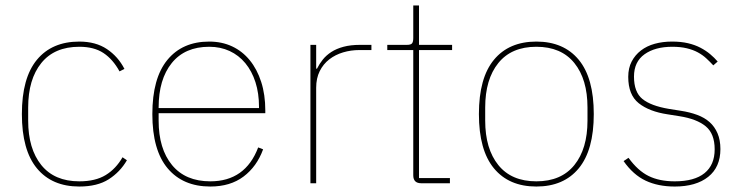

<svg xmlns="http://www.w3.org/2000/svg" viewBox="-20 -670 2713 702"><path d="M270 12Q170 12 115 -54.5Q60 -121 60 -253Q60 -385 115 -451.5Q170 -518 270 -518Q330 -518 371 -490.5Q412 -463 435 -418L417 -409Q393 -453 358.5 -476Q324 -499 270 -499Q179 -499 131 -439.5Q83 -380 83 -277V-229Q83 -126 131 -66.5Q179 -7 270 -7Q329 -7 366.5 -30Q404 -53 428 -95L444 -84Q419 -41 377.5 -14.5Q336 12 270 12Z M749 12Q649 12 593 -54.5Q537 -121 537 -253Q537 -384 592 -451Q647 -518 745 -518Q791 -518 828.5 -500.5Q866 -483 893 -450Q920 -417 935 -370.5Q950 -324 950 -266V-256H560V-229Q560 -126 609 -66.5Q658 -7 749 -7Q877 -7 924 -131L942 -124Q919 -61 870.5 -24.5Q822 12 749 12ZM745 -499Q656 -499 608 -439.5Q560 -380 560 -277V-275H927V-279Q927 -329 914 -369.5Q901 -410 877 -439Q853 -468 819.5 -483.5Q786 -499 745 -499Z M1115 -506H1136V-419H1139Q1148 -437 1160.5 -452.5Q1173 -468 1191.5 -480Q1210 -492 1236 -499Q1262 -506 1297 -506H1338V-487H1294Q1263 -487 1234.5 -478.5Q1206 -470 1184 -453Q1162 -436 1149 -410Q1136 -384 1136 -349V0H1115Z M1520 0Q1491 0 1491 -29V-487H1396V-506H1468Q1482 -506 1486.5 -511.5Q1491 -517 1491 -531V-650H1512V-506H1633V-487H1512V-19H1625V0H1520Z M1941 12Q1841 12 1786 -54.5Q1731 -121 1731 -253Q1731 -385 1786 -451.5Q1841 -518 1941 -518Q2041 -518 2096 -451.5Q2151 -385 2151 -253Q2151 -121 2096 -54.5Q2041 12 1941 12ZM1941 -7Q2032 -7 2080 -66.5Q2128 -126 2128 -229V-277Q2128 -380 2080 -439.5Q2032 -499 1941 -499Q1850 -499 1802 -439.5Q1754 -380 1754 -277V-229Q1754 -126 1802 -66.5Q1850 -7 1941 -7Z M2447 12Q2386 12 2340.5 -9.5Q2295 -31 2260 -81L2278 -93Q2312 -46 2351.5 -26.5Q2391 -7 2447 -7Q2519 -7 2556 -37Q2593 -67 2593 -124Q2593 -181 2560.5 -208Q2528 -235 2465 -245L2421 -252Q2354 -262 2315.5 -292.5Q2277 -323 2277 -389Q2277 -421 2289.5 -445Q2302 -469 2323.5 -485.5Q2345 -502 2374 -510Q2403 -518 2437 -518Q2470 -518 2495.5 -512Q2521 -506 2541 -495.5Q2561 -485 2576.5 -472Q2592 -459 2604 -445L2588 -431Q2576 -444 2562.5 -456.5Q2549 -469 2531.5 -478.5Q2514 -488 2491 -493.5Q2468 -499 2438 -499Q2375 -499 2336.5 -471.5Q2298 -444 2298 -390Q2298 -333 2329 -308Q2360 -283 2425 -272L2469 -265Q2502 -260 2529 -250Q2556 -240 2574.5 -223.5Q2593 -207 2603.5 -182.5Q2614 -158 2614 -125Q2614 -59 2569.5 -23.5Q2525 12 2447 12Z"/></svg>

Font: IBM Plex Sans KR Thin
Style: Regular
Weight: 100
Designer: Mike Abbink; Paul van der Laan; Pieter van Rosmalen; Wujin Sim; Chorong Kim; Dohee Lee;
Foundry: Sandoll Inc.
Version: Version 1.001